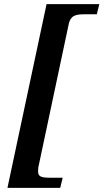

<svg xmlns="http://www.w3.org/2000/svg" viewBox="-20 -780 500 928"><path d="M16 128H271L283 79H222C180 79 164 74 164 48C164 42 165 33 165 30L311 -658C320 -709 350 -711 392 -711H448L460 -760H205Z"/></svg>

Font: Noto Serif Semi
Style: Italic
Weight: 600
Italic angle: -12°
Designer: Monotype Design Team
Foundry: Monotype Imaging Inc.
Version: Version 1.901